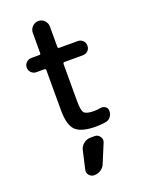

<svg xmlns="http://www.w3.org/2000/svg" viewBox="-176 -772 852 1130"><g transform="rotate(-20 250.0 -207.0)"><path d="M293 59.6Q312.5 59.6 324.7 76.7Q336.9 93.8 329.1 113.3L281.2 228.5Q273.4 250 254.4 262.7Q235.4 275.4 211.9 275.4Q193.4 275.4 180.7 260.3Q168 245.1 172.9 225.6L198.2 115.2Q203.1 90.8 222.7 75.2Q242.2 59.6 266.6 59.6ZM99.6 -411.1Q81.1 -411.1 67.9 -423.8Q54.7 -436.5 54.7 -455.6Q54.7 -474.6 67.9 -487.3Q81.1 -500 99.6 -500H149.4Q158.2 -500 158.2 -508.8V-635.7Q158.2 -658.2 174.3 -674.3Q190.4 -690.4 212.4 -690.4Q234.4 -690.4 250 -674.3Q265.6 -658.2 265.6 -635.7V-508.8Q265.6 -500 274.4 -500H389.6Q408.2 -500 421.4 -487.3Q434.6 -474.6 434.6 -455.6Q434.6 -436.5 421.9 -423.8Q409.2 -411.1 389.6 -411.1H274.4Q266.6 -411.1 265.6 -402.3V-169.9Q265.6 -111.3 278.8 -95.7Q292 -80.1 339.8 -80.1Q362.3 -80.1 380.9 -84Q397.5 -86.9 411.1 -77.6Q424.8 -68.4 424.8 -50.8Q424.8 -29.3 412.6 -13.7Q400.4 2 379.9 4.9Q347.7 9.8 320.3 9.8Q229.5 9.8 193.8 -23.9Q158.2 -57.6 158.2 -150.4V-402.3Q158.2 -411.1 149.4 -411.1Z"/></g></svg>

Font: Rounded Mgen+ 1m medium
Style: Regular
Weight: 500
Designer: [Source Han Sans]
Ryoko NISHIZUKA  (kana & ideographs); Paul D. Hunt (Latin, Greek & Cyrillic); Wenlong ZHANG  (bopomofo
Version: Version 1.059.20150602